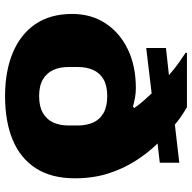

<svg xmlns="http://www.w3.org/2000/svg" viewBox="-20 -746 777 778"><g transform="rotate(90 369.0 -356.5)"><path d="M369 12Q269 12 194 -19Q119 -50 77.5 -110.5Q36 -171 36 -260Q36 -337 74 -395Q112 -453 179.5 -485.5Q247 -518 337 -518Q356 -518 375.5 -514.5Q395 -511 412 -506L417 -512Q403 -532 388 -549Q373 -566 358 -582L174 -560V-640L284 -652Q259 -674 236 -690.5Q213 -707 193 -720L194 -725H414Q423 -720 434.5 -712.5Q446 -705 459 -696Q472 -687 484 -676L639 -694V-615L561 -606Q600 -566 632 -515.5Q664 -465 683 -404.5Q702 -344 702 -271Q702 -176 661.5 -113Q621 -50 546.5 -19Q472 12 369 12ZM369 -126Q411 -126 437.5 -141.5Q464 -157 476 -183.5Q488 -210 488 -245V-283Q488 -318 476 -345Q464 -372 437.5 -387Q411 -402 369 -402Q327 -402 301 -387Q275 -372 263 -345Q251 -318 251 -283V-245Q251 -210 263 -183.5Q275 -157 301 -141.5Q327 -126 369 -126Z"/></g></svg>

Font: Archivo SemiExpanded Black
Style: Regular
Weight: 900
Width: 6
Designer: Hector Gatti
Foundry: Omnibus-Type
Version: Version 2.001